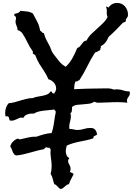

<svg xmlns="http://www.w3.org/2000/svg" viewBox="-20 -965 931 1287"><path d="M850.6 -340.8Q850.6 -327.1 840.8 -315.4Q831.1 -303.7 831.1 -289.1Q831.1 -282.2 834 -276.4Q818.4 -278.3 801.8 -279.3Q785.2 -280.3 768.6 -280.3Q734.4 -280.3 701.2 -278.3Q668 -276.4 633.8 -276.4Q629.9 -276.4 623.5 -278.8Q617.2 -281.2 613.3 -283.2Q595.7 -272.5 575.7 -269.5Q555.7 -266.6 535.2 -265.6Q514.6 -264.6 496.1 -262.2Q477.5 -259.8 462.9 -248V-237.3Q462.9 -228.5 461.4 -219.7Q460 -210.9 452.1 -206.1Q455.1 -197.3 455.1 -185.5Q455.1 -168 449.7 -150.4Q444.3 -132.8 444.3 -115.2V-108.4Q444.3 -105.5 445.3 -100.6H450.2Q461.9 -100.6 474.1 -97.2Q486.3 -93.8 499 -93.8Q521.5 -93.8 542.5 -100.6Q563.5 -107.4 585.9 -107.4Q608.4 -107.4 618.2 -95.2Q627.9 -83 630.9 -63.5Q627.9 -60.5 623 -58.1Q618.2 -55.7 613.8 -53.7Q609.4 -51.8 606.9 -47.9Q604.5 -43.9 606.4 -38.1Q584 -30.3 561.5 -25.4Q539.1 -20.5 516.1 -16.1Q493.2 -11.7 471.2 -5.4Q449.2 1 427.7 10.7Q424.8 20.5 422.9 29.8Q420.9 39.1 420.9 48.8Q420.9 63.5 426.3 75.7Q431.6 87.9 445.3 94.7Q436.5 103.5 436.5 113.3Q436.5 126 444.8 139.2Q453.1 152.3 453.1 168Q453.1 172.9 452.1 176.8Q451.2 180.7 449.2 185.5Q451.2 189.5 455.1 190.9Q459 192.4 462.4 193.8Q465.8 195.3 469.2 197.3Q472.7 199.2 472.7 204.1Q464.8 220.7 456.1 236.3Q447.3 252 442.4 269.5Q432.6 270.5 426.3 275.4Q419.9 280.3 414.1 285.6Q408.2 291 401.9 295.9Q395.5 300.8 385.7 301.8Q378.9 298.8 374.5 294.4Q370.1 290 365.7 285.2Q361.3 280.3 356.4 275.9Q351.6 271.5 343.8 269.5Q337.9 252.9 333.5 233.9Q329.1 214.8 319.3 200.2Q326.2 176.8 326.2 150.4Q326.2 122.1 321.3 92.8Q316.4 63.5 319.3 35.2Q317.4 32.2 315.4 30.8Q313.5 29.3 311.5 25.4H304.7Q301.8 25.4 297.9 24.9Q293.9 24.4 291 21.5Q285.2 23.4 281.7 27.3Q278.3 31.2 274.4 35.2Q251 39.1 227.5 45.4Q204.1 51.8 181.2 58.1Q158.2 64.5 135.3 69.8Q112.3 75.2 87.9 77.1Q79.1 74.2 73.7 67.4Q68.4 60.5 64.9 51.8Q61.5 43 58.1 33.7Q54.7 24.4 48.8 17.6Q52.7 -1 65.4 -14.2Q78.1 -27.3 94.7 -35.2H98.6Q102.5 -35.2 105.5 -33.2Q108.4 -31.2 112.3 -31.2H116.2Q143.6 -37.1 169.9 -43.5Q196.3 -49.8 224.6 -48.8Q249 -57.6 274.4 -64.5Q299.8 -71.3 326.2 -73.2Q335.9 -101.6 340.3 -131.8Q344.7 -162.1 349.6 -192.4Q351.6 -197.3 352.5 -204.1Q353.5 -210.9 353.5 -216.8Q353.5 -221.7 349.1 -223.6Q344.7 -225.6 343.8 -231.4Q329.1 -228.5 310.1 -227.1Q291 -225.6 272 -223.1Q252.9 -220.7 235.8 -216.3Q218.8 -211.9 207 -203.1Q204.1 -203.1 201.7 -203.6Q199.2 -204.1 196.3 -204.1Q179.7 -204.1 162.1 -197.8Q144.5 -191.4 136.7 -174.8Q128.9 -176.8 124 -176.8Q115.2 -176.8 107.9 -173.3Q100.6 -169.9 92.8 -166.5Q85 -163.1 76.7 -159.7Q68.4 -156.2 57.6 -156.2Q49.8 -156.2 45.9 -157.2Q42 -165 40 -175.3Q38.1 -185.5 26.4 -185.5Q19.5 -185.5 17.6 -184.6Q14.6 -197.3 14.6 -209Q14.6 -226.6 20.5 -243.7Q26.4 -260.7 39.1 -273.4Q59.6 -274.4 79.6 -280.3Q99.6 -286.1 119.1 -292Q138.7 -297.9 159.2 -302.7Q179.7 -307.6 200.2 -307.6Q213.9 -314.5 231 -316.9Q248 -319.3 264.6 -322.8Q281.2 -326.2 295.9 -332Q310.5 -337.9 319.3 -352.5Q327.1 -352.5 329.1 -345.7Q331.1 -338.9 338.9 -338.9H343.8Q348.6 -345.7 352.5 -354.5Q356.4 -363.3 356.4 -371.1Q356.4 -393.6 340.8 -411.1Q325.2 -428.7 304.7 -433.6Q293 -461.9 276.4 -486.8Q259.8 -511.7 243.2 -538.1Q235.4 -551.8 229 -564.9Q222.7 -578.1 217.8 -591.8Q214.8 -597.7 210 -599.6Q205.1 -601.6 200.2 -606.4V-620.1Q178.7 -649.4 163.1 -682.6Q147.5 -715.8 127 -746.1Q119.1 -751 113.8 -756.3Q108.4 -761.7 97.7 -762.7Q97.7 -779.3 90.8 -792.5Q84 -805.7 84 -822.3Q84 -827.1 85.9 -832.5Q87.9 -837.9 87.9 -842.8Q87.9 -852.5 81.5 -856Q75.2 -859.4 75.2 -865.2Q75.2 -869.1 78.1 -872.1Q88.9 -874 99.6 -877.9Q110.4 -881.8 116.2 -892.6Q136.7 -890.6 159.2 -888.2Q181.6 -885.7 200.2 -875Q215.8 -845.7 229.5 -819.8Q243.2 -793.9 249 -759.8Q256.8 -754.9 260.7 -749.5Q264.6 -744.1 274.4 -742.2Q280.3 -717.8 291.5 -696.3Q302.7 -674.8 314.5 -653.3Q319.3 -643.6 322.3 -633.8Q325.2 -624 330.1 -616.2Q332 -611.3 336.9 -605.5Q341.8 -599.6 344.7 -594.7Q361.3 -573.2 378.4 -552.2Q395.5 -531.2 420.9 -517.6Q448.2 -543.9 466.3 -576.7Q484.4 -609.4 498 -643.6Q509.8 -646.5 516.1 -654.3Q522.5 -662.1 528.3 -670.4Q534.2 -678.7 541 -685.5Q547.9 -692.4 560.5 -693.4Q572.3 -717.8 591.3 -736.3Q610.4 -754.9 630.4 -772.5Q650.4 -790 669.4 -808.6Q688.5 -827.1 701.2 -850.6Q694.3 -867.2 695.8 -885.7Q697.3 -904.3 690.4 -920.9Q697.3 -920.9 700.2 -918.5Q703.1 -916 708 -914.1Q716.8 -928.7 731.9 -937Q747.1 -945.3 764.6 -945.3Q797.9 -945.3 817.9 -921.9Q837.9 -898.4 837.9 -867.2Q837.9 -856.4 835 -851.6Q832 -846.7 829.1 -842.8Q826.2 -838.9 824.2 -835Q822.3 -831.1 824.2 -823.2Q819.3 -818.4 813.5 -816.4Q807.6 -814.5 802.7 -811.5Q780.3 -787.1 756.8 -763.7Q733.4 -740.2 708 -717.8Q700.2 -697.3 687.5 -681.2Q674.8 -665 655.3 -655.3Q656.2 -653.3 656.2 -650.4Q656.2 -644.5 653.3 -639.6Q650.4 -634.8 652.3 -629.9Q642.6 -625 634.8 -620.1Q627 -615.2 617.2 -613.3Q587.9 -567.4 564.5 -519.5Q541 -471.7 511.7 -426.8Q503.9 -426.8 500.5 -421.9Q497.1 -417 487.3 -419.9Q479.5 -408.2 479 -394.5Q478.5 -380.9 476.6 -367.2Q520.5 -369.1 564 -370.6Q607.4 -372.1 651.4 -372.1Q672.9 -372.1 698.2 -372.6Q723.6 -373 743.2 -364.3Q748 -365.2 753.4 -365.7Q758.8 -366.2 763.7 -366.2Q786.1 -366.2 806.6 -358.9Q827.1 -351.6 847.7 -352.5Q850.6 -346.7 850.6 -340.8Z"/></svg>

Font: RockSalt
Style: Regular
Weight: 400
Designer: Squid
Foundry: Font Diner, Inc DBA Sideshow
Version: Version 1.000